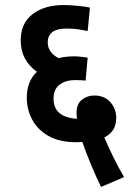

<svg xmlns="http://www.w3.org/2000/svg" viewBox="-20 -652 518 760"><path d="M380 88Q358 43 337.5 -7Q317 -57 306 -90Q295 -89 282 -89Q217 -89 173.5 -113Q130 -137 108 -177.5Q86 -218 86 -266Q86 -295 95.5 -321.5Q105 -348 126 -368Q62 -414 62 -492Q62 -560 109 -596Q156 -632 231 -632Q258 -632 287 -629Q316 -626 336 -622L327 -529Q310 -533 289 -536Q268 -539 243 -539Q169 -539 169 -484Q169 -463 181 -447Q193 -431 212 -422Q240 -429 274 -429Q287 -429 303 -427Q319 -425 327 -424L319 -333Q299 -335 277 -335Q240 -335 216 -317Q192 -299 192 -262Q192 -223 216.5 -203.5Q241 -184 285 -182Q283 -194 283 -205Q283 -241 304.5 -257.5Q326 -274 353 -274Q393 -274 416.5 -248Q440 -222 440 -185Q440 -156 427.5 -137.5Q415 -119 393 -108Q407 -74 428 -31.5Q449 11 471 49Z"/></svg>

Font: Noto Sans Condensed SemiBold
Style: Regular
Weight: 600
Width: 3
Designer: Monotype Design Team
Foundry: Monotype Imaging Inc.
Version: Version 2.013; ttfautohint (v1.8.4.7-5d5b)